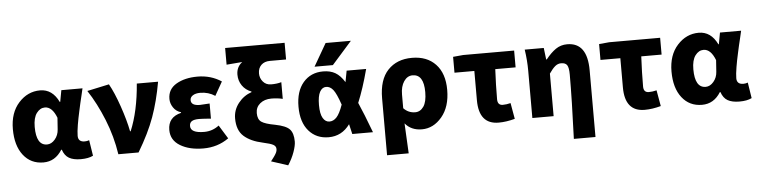

<svg xmlns="http://www.w3.org/2000/svg" viewBox="-54 -1087 6264 1589"><g transform="rotate(-5 3078.0 -292.5)"><path d="M268.6 13.7Q164.1 13.7 102.1 -65.9Q40 -145.5 40 -282.2Q40 -418.9 114.3 -501Q188.5 -583 292 -583Q393.6 -583 446.3 -473.6H450.2L467.8 -569.3H643.6Q640.6 -554.7 630.4 -512.2Q620.1 -469.7 615.2 -448.7Q610.4 -427.7 602.1 -389.2Q593.8 -350.6 588.9 -326.7Q584 -302.7 579.1 -272.9Q574.2 -243.2 571.8 -220.7Q569.3 -198.2 569.3 -180.7Q569.3 -129.9 624 -129.9Q643.6 -129.9 661.1 -136.7L681.6 -5.9Q642.6 13.7 580.1 13.7Q517.6 13.7 481.4 -7.3Q445.3 -28.3 428.7 -78.1H423.8Q367.2 13.7 268.6 13.7ZM311.5 -131.8Q347.7 -131.8 377 -166Q406.2 -200.2 409.2 -248L416 -344.7Q379.9 -438.5 319.3 -438.5Q279.3 -438.5 250.5 -399.9Q221.7 -361.3 221.7 -285.2Q221.7 -131.8 311.5 -131.8Z M1059.6 0H891.6Q869.1 -149.4 812 -291Q754.9 -432.6 681.6 -543.9L864.3 -583Q905.3 -510.7 946.3 -391.6Q987.3 -272.5 1004.9 -180.7H1009.8Q1077.1 -341.8 1094.7 -569.3H1271.5Q1243.2 -409.2 1196.8 -280.3Q1150.4 -151.4 1059.6 0Z M1597.7 13.7Q1481.4 13.7 1405.3 -32.2Q1329.1 -78.1 1329.1 -163.1Q1329.1 -269.5 1438.5 -295.9V-300.8Q1397.5 -313.5 1375 -347.7Q1352.5 -381.8 1352.5 -418.9Q1352.5 -500 1423.3 -541.5Q1494.1 -583 1599.6 -583Q1710 -583 1797.9 -525.4L1733.4 -411.1Q1678.7 -447.3 1610.4 -447.3Q1572.3 -447.3 1549.3 -432.6Q1526.4 -418 1526.4 -393.6Q1526.4 -347.7 1599.6 -347.7Q1615.2 -347.7 1680.7 -352.5V-226.6Q1669.9 -227.5 1649.4 -229Q1628.9 -230.5 1612.3 -231.4Q1595.7 -232.4 1582 -232.4Q1541 -232.4 1522 -220.2Q1502.9 -208 1502.9 -180.7Q1502.9 -122.1 1616.2 -122.1Q1684.6 -122.1 1739.3 -164.1L1808.6 -51.8Q1716.8 13.7 1597.7 13.7Z M2284.2 213.9 2145.5 168.9Q2148.4 165 2155.8 155.3Q2163.1 145.5 2165.5 142.6Q2168 139.6 2173.8 131.3Q2179.7 123 2181.6 119.6Q2183.6 116.2 2187.5 109.9Q2191.4 103.5 2192.9 99.6Q2194.3 95.7 2196.3 90.3Q2198.2 85 2198.7 80.1Q2199.2 75.2 2199.2 70.3Q2199.2 47.9 2177.2 35.2Q2155.3 22.5 2091.8 8.8Q1991.2 -12.7 1935.5 -62.5Q1879.9 -112.3 1879.9 -210.9Q1879.9 -281.2 1924.3 -337.4Q1968.8 -393.6 2034.2 -416V-420.9Q1985.4 -439.5 1958 -479.5Q1930.7 -519.5 1930.7 -570.3Q1930.7 -633.8 1979.5 -670.9Q1883.8 -664.1 1848.6 -660.2V-798.8H2342.8V-660.2H2208Q2163.1 -660.2 2136.2 -634.3Q2109.4 -608.4 2109.4 -564.5Q2109.4 -525.4 2134.8 -495.6Q2160.2 -465.8 2202.1 -465.8Q2252 -465.8 2287.1 -476.6V-337.9Q2244.1 -348.6 2192.4 -348.6Q2135.7 -348.6 2099.1 -318.4Q2062.5 -288.1 2062.5 -239.3Q2062.5 -186.5 2093.3 -165.5Q2124 -144.5 2205.1 -129.9Q2294.9 -112.3 2325.2 -79.6Q2355.5 -46.9 2355.5 22.5Q2355.5 55.7 2336.9 108.4Q2318.4 161.1 2284.2 213.9Z M2768.6 -248Q2736.3 -342.8 2710.9 -374Q2685.5 -405.3 2652.8 -405.3Q2620.1 -405.3 2600.6 -370.1Q2581.1 -335 2581.1 -260.7Q2581.1 -186.5 2602.1 -151.9Q2623 -117.2 2656.2 -117.2Q2689.5 -117.2 2715.8 -145.5Q2742.2 -173.8 2768.6 -248ZM2906.2 -250Q2947.3 -157.2 3006.8 2H2835Q2830.1 -19.5 2815.4 -81.1Q2748 11.7 2638.7 11.7Q2536.1 11.7 2473.6 -60.5Q2411.1 -132.8 2411.1 -261.2Q2411.1 -389.6 2473.6 -462.4Q2536.1 -535.2 2638.7 -535.2Q2698.2 -535.2 2739.7 -511.2Q2781.2 -487.3 2816.4 -430.7Q2822.3 -459 2834 -524.4H2996.1Q2954.1 -365.2 2906.2 -250ZM2680.7 -767.6H2890.6L2724.6 -580.1H2572.3Z M3106.4 202.1V-269.5Q3106.4 -425.8 3181.2 -504.4Q3255.9 -583 3380.9 -583Q3505.9 -583 3577.6 -506.8Q3649.4 -430.7 3649.4 -293.9Q3649.4 -153.3 3579.1 -69.8Q3508.8 13.7 3413.1 13.7Q3324.2 13.7 3273.4 -47.9Q3278.3 38.1 3286.1 202.1ZM3370.1 -131.8Q3412.1 -131.8 3439.5 -170.9Q3466.8 -210 3466.8 -291Q3466.8 -438.5 3374 -438.5Q3330.1 -438.5 3301.8 -396.5Q3273.4 -354.5 3273.4 -287.1V-173.8Q3313.5 -131.8 3370.1 -131.8Z M4050.8 13.7Q3886.7 13.7 3886.7 -186.5V-429.7H3721.7V-561.5L3806.6 -569.3H4229.5V-429.7H4060.5Q4053.7 -296.9 4053.7 -179.7Q4053.7 -129.9 4097.7 -129.9Q4127.9 -129.9 4162.1 -138.7L4185.5 -5.9Q4114.3 13.7 4050.8 13.7Z M4837.9 202.1H4658.2Q4670.9 -126 4670.9 -330.1Q4670.9 -387.7 4657.2 -409.2Q4643.6 -430.7 4607.4 -430.7Q4580.1 -430.7 4557.6 -412.1Q4535.2 -393.6 4507.8 -353.5V0H4331.1V-391.6Q4331.1 -480.5 4317.4 -569.3H4475.6L4487.3 -472.7H4492.2Q4534.2 -525.4 4575.7 -554.2Q4617.2 -583 4670.9 -583Q4837.9 -583 4837.9 -351.6Z M5263.7 13.7Q5099.6 13.7 5099.6 -186.5V-429.7H4934.6V-561.5L5019.5 -569.3H5442.4V-429.7H5273.4Q5266.6 -296.9 5266.6 -179.7Q5266.6 -129.9 5310.5 -129.9Q5340.8 -129.9 5375 -138.7L5398.4 -5.9Q5327.1 13.7 5263.7 13.7Z M5740.2 13.7Q5635.7 13.7 5573.7 -65.9Q5511.7 -145.5 5511.7 -282.2Q5511.7 -418.9 5585.9 -501Q5660.2 -583 5763.7 -583Q5865.2 -583 5918 -473.6H5921.9L5939.5 -569.3H6115.2Q6112.3 -554.7 6102.1 -512.2Q6091.8 -469.7 6086.9 -448.7Q6082 -427.7 6073.7 -389.2Q6065.4 -350.6 6060.5 -326.7Q6055.7 -302.7 6050.8 -272.9Q6045.9 -243.2 6043.5 -220.7Q6041 -198.2 6041 -180.7Q6041 -129.9 6095.7 -129.9Q6115.2 -129.9 6132.8 -136.7L6153.3 -5.9Q6114.3 13.7 6051.8 13.7Q5989.3 13.7 5953.1 -7.3Q5917 -28.3 5900.4 -78.1H5895.5Q5838.9 13.7 5740.2 13.7ZM5783.2 -131.8Q5819.3 -131.8 5848.6 -166Q5877.9 -200.2 5880.9 -248L5887.7 -344.7Q5851.6 -438.5 5791 -438.5Q5751 -438.5 5722.2 -399.9Q5693.4 -361.3 5693.4 -285.2Q5693.4 -131.8 5783.2 -131.8Z"/></g></svg>

Font: Gen Shin Gothic Heavy
Style: Bold
Weight: 900
Designer: [Source Han Sans]
Ryoko NISHIZUKA  (kana & ideographs); Paul D. Hunt (Latin, Greek & Cyrillic); Wenlong ZHANG  (bopomofo
Version: Version 1.002.20150607